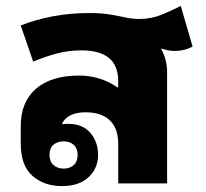

<svg xmlns="http://www.w3.org/2000/svg" viewBox="-20 -619 695 648"><path d="M189 9Q129 9 89.5 -25.5Q50 -60 50 -135V-193Q50 -275 101.5 -319.5Q153 -364 247 -364Q282 -364 315 -354Q348 -344 376 -324H379V-344Q379 -398 347.5 -423.5Q316 -449 256 -449Q210 -449 170 -438Q130 -427 92 -411L50 -533Q100 -553 158.5 -564Q217 -575 281 -575Q322 -575 351.5 -570Q381 -565 404 -560Q427 -555 450 -555Q490 -555 524.5 -569Q559 -583 590 -599L630 -462Q603 -447 569 -447Q550 -447 525 -455L524 -454Q544 -418 544 -374V0H379V-134Q379 -186 350.5 -213Q322 -240 269 -240Q236 -240 216 -229Q196 -218 189 -200Q199 -201 210 -201Q259 -201 285 -170.5Q311 -140 311 -96Q311 -51 279 -21Q247 9 189 9ZM195 -50Q216 -50 229 -62Q242 -74 242 -96Q242 -118 229 -130Q216 -142 195 -142Q174 -142 160.5 -130.5Q147 -119 147 -96Q147 -74 160.5 -62Q174 -50 195 -50Z"/></svg>

Font: Noto Sans Thai Looped ExtraBold
Style: Regular
Weight: 800
Designer: Sasikarn Vongin, Ben Mitchell
Foundry: The Fontpad Ltd
Version: Version 1.001; ttfautohint (v1.8.4.7-5d5b)